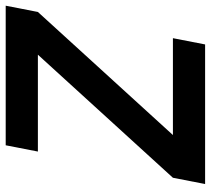

<svg xmlns="http://www.w3.org/2000/svg" viewBox="-53 -687 740 674"><g transform="rotate(-90 317.0 -350.0)"><path d="M8 0H498L520 -113H180L612 -587L634 -700H144L122 -587H462L30 -113Z"/></g></svg>

Font: Uncut Sans
Style: Bold Italic
Weight: 700
Italic angle: -11°
Designer: Kasper Nordkvist
Foundry: UNCUT.wtf
Version: Version 1.304;Glyphs 3.2 (3246)